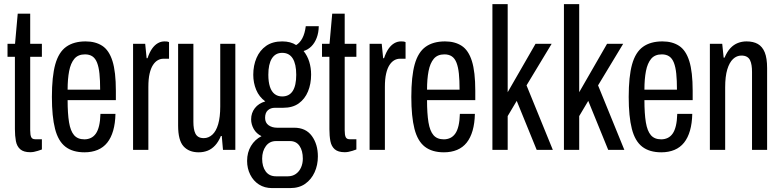

<svg xmlns="http://www.w3.org/2000/svg" viewBox="-20 -744 3874 953"><path d="M130.1 11.5Q97.4 11.5 80.6 -3Q63.9 -17.5 58.9 -43.5Q54 -69.5 54 -103.1V-462.1H17.3V-526.5H54.6L68 -676.3H129.9V-526.5H187.9V-462.1H129.9V-97.2Q129.9 -73.9 134.9 -63.4Q139.9 -52.9 154.4 -52.9H187.9V-2.1Q178.6 1.5 168.1 4.7Q157.6 8 148.2 9.8Q138.8 11.5 130.1 11.5Z M399.4 12Q340.7 12 304.8 -15.7Q268.8 -43.5 253.2 -104.5Q237.6 -165.5 237.6 -263Q237.6 -364.5 254.4 -424.8Q271.3 -485.1 308.7 -511.8Q346.2 -538.5 404.9 -538.5Q454 -538.5 487.7 -516.5Q521.5 -494.4 538.3 -440.9Q555.1 -387.5 555.1 -293.6V-247H315.6Q315.6 -180.2 322.7 -137Q329.8 -93.8 347.7 -73.1Q365.6 -52.4 399 -52.4Q416.3 -52.4 430.9 -59.3Q445.4 -66.2 455.7 -80.8Q466 -95.4 471.8 -119.8Q477.6 -144.3 478.6 -178.9H553.1Q552.1 -131.7 541.8 -95.9Q531.5 -60 512.4 -36Q493.3 -12 464.6 0Q435.8 12 399.4 12ZM315.6 -298.9H477.1Q477.1 -345.5 473.7 -378.3Q470.3 -411.1 461.9 -432.6Q453.6 -454 438.8 -464.1Q424.1 -474.1 401.9 -474.1Q367.6 -474.1 349.2 -452.3Q330.8 -430.4 323.2 -391.2Q315.6 -352 315.6 -298.9Z M640.5 0V-526.5H700.7L707.8 -455.1H712.2Q722.2 -484.9 735.1 -502.9Q748.1 -520.9 763.6 -529.7Q779.1 -538.5 796.6 -538.5Q802.7 -538.5 808.1 -538Q813.4 -537.5 819 -534.9V-452.5H791.3Q776.2 -452.5 763 -444.9Q749.8 -437.4 739.2 -421.2Q728.6 -404.9 722.5 -378.3Q716.4 -351.6 716.4 -312.8V0Z M966.3 12Q917.9 12 891 -17.7Q864.1 -47.4 864.1 -120.7V-526.5H939.9V-139.6Q939.9 -121.4 942.2 -106.9Q944.4 -92.3 949.8 -81.3Q955.2 -70.2 965.4 -64.3Q975.5 -58.4 991.7 -58.4Q1014.9 -58.4 1033.8 -75.4Q1052.7 -92.4 1063 -127.7Q1073.2 -163 1073.2 -215.8V-526.5H1148.1V0H1086.8L1080.8 -68.8H1076.3Q1064.3 -39.9 1047.6 -22Q1030.9 -4 1010.4 4Q989.9 12 966.3 12Z M1330.5 189.6Q1293.3 189.6 1265.4 171.8Q1237.6 154 1222.1 123Q1206.5 92 1206.5 54.6Q1206.5 12.7 1225.7 -19.4Q1245 -51.6 1278 -68.1Q1252.5 -80.7 1239.5 -103.7Q1226.5 -126.7 1226.5 -151.8Q1226.5 -183.3 1245 -207.2Q1263.5 -231.1 1296.8 -240.7Q1266.3 -262.8 1251.7 -297.9Q1237.1 -333.1 1237.1 -372.7Q1237.1 -419 1253.3 -456.6Q1269.5 -494.2 1301.2 -516.4Q1332.9 -538.5 1380.6 -538.5Q1401.6 -538.5 1419.3 -533.9Q1436.9 -529.2 1449.9 -520.3Q1468.3 -530.9 1480.8 -554.4Q1493.2 -577.9 1497.7 -613.9H1562.2Q1561.7 -581.8 1551.9 -556.1Q1542.1 -530.3 1525.2 -513.6Q1508.4 -497 1486.9 -490.8Q1506 -466.9 1515.1 -437.1Q1524.2 -407.4 1524.2 -373.8Q1524.2 -327.6 1508.8 -290.3Q1493.5 -253 1463.1 -231Q1432.7 -209 1385.6 -209H1344.6Q1323.1 -209 1309.5 -196.6Q1295.8 -184.3 1295.8 -159Q1295.8 -134.8 1313.1 -122.4Q1330.4 -110.1 1355.2 -110.1H1440.1Q1498 -110.1 1527.9 -69Q1557.8 -27.9 1557.8 32.3Q1557.8 75.5 1541.5 111.1Q1525.2 146.8 1495 168.2Q1464.8 189.6 1419.9 189.6ZM1350.1 131.1H1408.9Q1431.6 131.1 1448.5 119.3Q1465.3 107.4 1474.2 87.4Q1483.1 67.4 1483.1 43.6Q1483.1 4.1 1466.7 -19.8Q1450.3 -43.8 1419.1 -43.8H1350.1Q1317.9 -43.8 1299.5 -18.6Q1281.2 6.5 1281.2 43.6Q1281.2 82.7 1298.8 106.9Q1316.5 131.1 1350.1 131.1ZM1380.6 -265.3Q1415.6 -265.3 1433 -292.4Q1450.4 -319.6 1450.4 -372.8Q1450.4 -425.9 1433 -453.8Q1415.6 -481.7 1380.6 -481.7Q1347.1 -481.7 1329.5 -453.8Q1311.9 -425.9 1311.9 -372.8Q1311.9 -338 1319.7 -313.7Q1327.5 -289.5 1343 -277.4Q1358.5 -265.3 1380.6 -265.3Z M1691.1 11.5Q1658.4 11.5 1641.6 -3Q1624.9 -17.5 1619.9 -43.5Q1615 -69.5 1615 -103.1V-462.1H1578.3V-526.5H1615.6L1629 -676.3H1690.9V-526.5H1748.9V-462.1H1690.9V-97.2Q1690.9 -73.9 1695.9 -63.4Q1700.9 -52.9 1715.4 -52.9H1748.9V-2.1Q1739.6 1.5 1729.1 4.7Q1718.6 8 1709.2 9.8Q1699.8 11.5 1691.1 11.5Z M1814.5 0V-526.5H1874.7L1881.8 -455.1H1886.2Q1896.2 -484.9 1909.1 -502.9Q1922.1 -520.9 1937.6 -529.7Q1953.1 -538.5 1970.6 -538.5Q1976.7 -538.5 1982.1 -538Q1987.4 -537.5 1993 -534.9V-452.5H1965.3Q1950.2 -452.5 1937 -444.9Q1923.8 -437.4 1913.2 -421.2Q1902.6 -404.9 1896.5 -378.3Q1890.4 -351.6 1890.4 -312.8V0Z M2183.4 12Q2124.7 12 2088.8 -15.7Q2052.8 -43.5 2037.2 -104.5Q2021.6 -165.5 2021.6 -263Q2021.6 -364.5 2038.4 -424.8Q2055.3 -485.1 2092.7 -511.8Q2130.2 -538.5 2188.9 -538.5Q2238 -538.5 2271.7 -516.5Q2305.5 -494.4 2322.3 -440.9Q2339.1 -387.5 2339.1 -293.6V-247H2099.6Q2099.6 -180.2 2106.7 -137Q2113.8 -93.8 2131.7 -73.1Q2149.6 -52.4 2183 -52.4Q2200.3 -52.4 2214.9 -59.3Q2229.4 -66.2 2239.7 -80.8Q2250 -95.4 2255.8 -119.8Q2261.6 -144.3 2262.6 -178.9H2337.1Q2336.1 -131.7 2325.8 -95.9Q2315.5 -60 2296.4 -36Q2277.3 -12 2248.6 0Q2219.8 12 2183.4 12ZM2099.6 -298.9H2261.1Q2261.1 -345.5 2257.7 -378.3Q2254.3 -411.1 2245.9 -432.6Q2237.6 -454 2222.8 -464.1Q2208.1 -474.1 2185.9 -474.1Q2151.6 -474.1 2133.2 -452.3Q2114.8 -430.4 2107.2 -391.2Q2099.6 -352 2099.6 -298.9Z M2424.1 0V-723.5H2499.9V-286.3L2638.1 -526.5H2718.1L2593.5 -320.2L2724 0H2643.9L2544.8 -243.3L2499.9 -167.8V0Z M2779.1 0V-723.5H2854.9V-286.3L2993.1 -526.5H3073.1L2948.5 -320.2L3079 0H2998.9L2899.8 -243.3L2854.9 -167.8V0Z M3262.4 12Q3203.7 12 3167.8 -15.7Q3131.8 -43.5 3116.2 -104.5Q3100.6 -165.5 3100.6 -263Q3100.6 -364.5 3117.4 -424.8Q3134.3 -485.1 3171.7 -511.8Q3209.2 -538.5 3267.9 -538.5Q3317 -538.5 3350.7 -516.5Q3384.5 -494.4 3401.3 -440.9Q3418.1 -387.5 3418.1 -293.6V-247H3178.6Q3178.6 -180.2 3185.7 -137Q3192.8 -93.8 3210.7 -73.1Q3228.6 -52.4 3262 -52.4Q3279.3 -52.4 3293.9 -59.3Q3308.4 -66.2 3318.7 -80.8Q3329 -95.4 3334.8 -119.8Q3340.6 -144.3 3341.6 -178.9H3416.1Q3415.1 -131.7 3404.8 -95.9Q3394.5 -60 3375.4 -36Q3356.3 -12 3327.6 0Q3298.8 12 3262.4 12ZM3178.6 -298.9H3340.1Q3340.1 -345.5 3336.7 -378.3Q3333.3 -411.1 3324.9 -432.6Q3316.6 -454 3301.8 -464.1Q3287.1 -474.1 3264.9 -474.1Q3230.6 -474.1 3212.2 -452.3Q3193.8 -430.4 3186.2 -391.2Q3178.6 -352 3178.6 -298.9Z M3503.5 0V-526.5H3564.8L3571.9 -457.8H3576.3Q3588.8 -487.2 3605.2 -504.9Q3621.7 -522.5 3642.2 -530.5Q3662.7 -538.5 3685.3 -538.5Q3719.1 -538.5 3741.6 -525.7Q3764.2 -512.8 3775.9 -484Q3787.6 -455.2 3787.6 -405.8V0H3712.7V-386.9Q3712.7 -405.2 3710.4 -419.7Q3708.2 -434.2 3702.8 -445.3Q3697.4 -456.4 3686.8 -462.3Q3676.2 -468.2 3659.9 -468.2Q3636.7 -468.2 3618.6 -451.2Q3600.4 -434.1 3589.9 -399.4Q3579.4 -364.6 3579.4 -310.8V0Z"/></svg>

Font: Archivo SemiBold ExtraCondensed
Style: Regular
Weight: 600
Width: 2
Version: Version 2.001